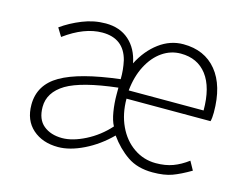

<svg xmlns="http://www.w3.org/2000/svg" viewBox="-82 -670 1029 810"><g transform="rotate(15 433.0 -265.0)"><path d="M73 -131Q73 -218 153.5 -264.5Q234 -311 409 -332Q410 -372 401 -413Q378 -502 284 -502Q206 -502 120 -439L98 -475Q137 -503 186.5 -523Q236 -543 288 -543Q350 -543 390 -507.5Q430 -472 442 -410Q473 -471 521.5 -507Q570 -543 627 -543Q720 -543 772.5 -479Q825 -415 825 -298Q825 -274 821 -259H454Q454 -193 478.5 -140.5Q503 -88 546.5 -58Q590 -28 643 -28Q685 -28 717.5 -40Q750 -52 782 -76L803 -38Q759 -12 725 0.5Q691 13 640 13Q574 13 529.5 -17.5Q485 -48 450 -97Q399 -46 338.5 -16.5Q278 13 227 13Q159 13 116 -25Q73 -63 73 -131ZM433 -132Q421 -154 415 -190.5Q409 -227 409 -265V-295Q253 -277 187 -238Q121 -198 121 -134Q121 -80 152.5 -54Q184 -28 234 -28Q279 -28 334.5 -56Q390 -84 433 -132ZM627 -502Q583 -502 546 -476.5Q509 -451 484.5 -404Q460 -357 454 -295H781Q781 -396 740.5 -449Q700 -502 627 -502Z"/></g></svg>

Font: Merged Yaku Han JP ExtraLight
Style: Regular
Weight: 250
Designer: Ryoko NISHIZUKA 西塚涼子 (kana, bopomofo & ideographs); Paul D. Hunt (Latin, Greek & Cyrillic); Sandoll Communications 산돌커뮤니
Foundry: Adobe
Version: Version 2.004